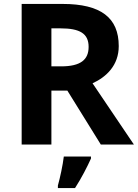

<svg xmlns="http://www.w3.org/2000/svg" viewBox="-20 -734 700 975"><path d="M298 -714H90V0H241V-274H322L492 0H660L450 -311C520 -343 583 -402 583 -500C583 -644 492 -714 298 -714ZM287 -590C385 -590 430 -564 430 -496C430 -431 390 -397 290 -397H241V-590ZM442 71V61H304C299 104 285 169 274 208V221H361C395 168 422 115 442 71Z"/></svg>

Font: Noto Sans Gujarati
Style: Bold
Weight: 700
Designer: Jelle Bosma - Monotype Design Team, Universal Thirst
Foundry: Monotype Imaging Inc.
Version: Version 2.106